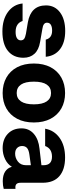

<svg xmlns="http://www.w3.org/2000/svg" viewBox="498 -1049 563 1599"><g transform="rotate(90 779.5 -249.5)"><path d="M9 -156H155Q163 -129 185.5 -113.5Q208 -98 246 -98Q281 -98 298.5 -109.5Q316 -121 316 -141Q316 -159 304 -168.5Q292 -178 261 -184L166 -200Q25 -225 25 -351Q25 -424 82.5 -467.5Q140 -511 238 -511Q333 -511 389 -468.5Q445 -426 453 -349H310Q297 -402 235 -402Q204 -402 186.5 -391.5Q169 -381 169 -359Q169 -328 220 -321L329 -302Q395 -291 428 -255Q461 -219 461 -163Q461 -81 404.5 -34.5Q348 12 242 12Q143 12 80 -34Q17 -80 9 -156Z M1000 -250Q1000 -169 969 -110.5Q938 -52 883 -21Q828 10 755 10Q682 10 626.5 -21Q571 -52 540 -110.5Q509 -169 509 -250Q509 -331 540 -389.5Q571 -448 626.5 -479Q682 -510 755 -510Q828 -510 883 -479Q938 -448 969 -389.5Q1000 -331 1000 -250ZM660 -250Q660 -178 684.5 -142.5Q709 -107 755 -107Q800 -107 824.5 -143Q849 -179 849 -250Q849 -321 824.5 -357Q800 -393 755 -393Q709 -393 684.5 -357.5Q660 -322 660 -250Z M1553 -97V1Q1526 9 1489 9Q1440 9 1409.5 -10.5Q1379 -30 1369 -67Q1348 -31 1305.5 -10.5Q1263 10 1214 10Q1140 10 1094.5 -33Q1049 -76 1049 -147Q1049 -210 1094.5 -249.5Q1140 -289 1218 -297L1356 -313V-330Q1356 -401 1285 -401Q1217 -401 1196 -344H1052Q1065 -419 1128.5 -464.5Q1192 -510 1292 -510Q1392 -510 1447 -462.5Q1502 -415 1502 -323V-141Q1502 -117 1511.5 -106.5Q1521 -96 1540 -96Q1547 -96 1553 -97ZM1356 -186V-225L1269 -213Q1230 -208 1213 -193.5Q1196 -179 1196 -152Q1196 -127 1212.5 -110.5Q1229 -94 1260 -94Q1296 -94 1326 -117.5Q1356 -141 1356 -186Z"/></g></svg>

Font: CBA Beacon Sans Extra Bold
Style: Regular
Weight: 800
Designer: Wei Huang
Foundry: Wei Huang
Version: Version 1.002